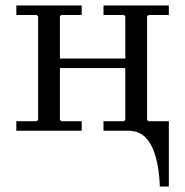

<svg xmlns="http://www.w3.org/2000/svg" viewBox="-20 -480 680 705"><path d="M450 -35H600V205H567Q565 145 552.5 98.5Q540 52 515.5 26Q491 0 450 0ZM360 0V-35H435L440 -40V-420L435 -425H360V-460H600V-425H525L520 -420V-40L525 -35H600V0ZM40 0V-35H115L120 -40V-420L115 -425H40V-460H280V-425H205L200 -420V-40L205 -35H280V0ZM160 -230V-265H488V-230Z"/></svg>

Font: Brygada 1918
Style: Regular
Weight: 400
Designer: Mateusz Machalski | Borys Kosmynka | Przemek Hoffer
Foundry: NIEPODLEGLA 2018
Version: Version 3.006